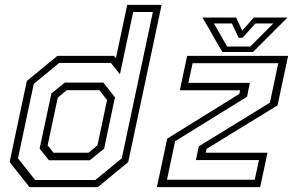

<svg xmlns="http://www.w3.org/2000/svg" viewBox="-20 -770 1206 790"><path d="M382.5 0H101.5L19.5 -103L90.5 -437L216 -540H449L457 -530.5L503.5 -750H645L507.5 -103ZM349.5 -110.5H181.5L143 -158.5L191.5 -385.5L246.5 -430H405.5L453 -369.5L408.5 -158.5ZM344 -141.5 381 -172 420.5 -358.5 389 -399H254.5L217.5 -368L176 -172L200 -141.5ZM372.5 -29.5 481 -118.5 609 -720.5H528L473.5 -464.5L436.5 -511H223.5L119 -425L54 -118.5L124.5 -29.5ZM667 -30.5H1028L1045.5 -111.5H786L798 -168L1090.5 -347.5L1125 -510H772.5L755 -429H1008L996.5 -372L700.5 -189ZM625.5 0 668 -199.5 964.5 -383.5 968 -398.5H720L750 -540H1165.5L1122 -336.5L830 -157.5L826.5 -141.5H1080.5L1050.5 0ZM895 -556 813 -698H951.5L976.5 -644L1024.5 -698H1163L1021 -556ZM914.5 -578.5H1010L1104.5 -673.5H1031L978 -614.5H962L934 -673.5H860.5Z"/></svg>

Font: Tourney Light
Style: Italic
Weight: 300
Italic angle: -12°
Version: Version 1.015